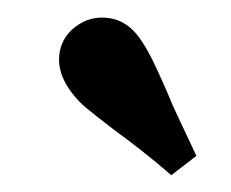

<svg xmlns="http://www.w3.org/2000/svg" viewBox="-20 -685 268 223"><path d="M112.9 -533.9Q91.9 -550 81 -558.9Q70.2 -567.7 62.1 -579Q46.8 -600 48.8 -620.6Q50.8 -641.1 67.7 -654Q84.7 -666.9 106 -664.1Q127.4 -661.3 141.9 -641.1Q150 -629.8 157.7 -614.1Q165.3 -598.4 173.4 -579.8Q179.8 -563.7 188.7 -545.2Q197.6 -526.6 208.1 -504L179 -481.5Q161.3 -496.8 144.4 -510.1Q127.4 -523.4 112.9 -533.9Z"/></svg>

Font: Playfair Micro SmCond SmLight
Style: Regular
Weight: 360
Width: 4
Designer: Claus Eggers Sørensen
Foundry: Claus Eggers Sørensen
Version: Version 2.100;Glyphs 3.2 (3219)